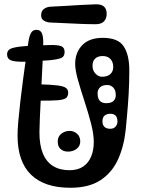

<svg xmlns="http://www.w3.org/2000/svg" viewBox="-20 -904 685 908"><path d="M312.5 -16Q251.5 -16 205 -31.5Q158.5 -47 126.8 -77.8Q95 -108.5 79 -155Q63 -201.5 63 -263.5Q63 -288.5 66.5 -329.8Q70 -371 75.8 -421Q81.5 -471 88.5 -523.5Q95.5 -576 102.2 -623.8Q109 -671.5 114.5 -707Q119 -735.5 127.2 -749.2Q135.5 -763 152.5 -763Q169.5 -763 177 -748.8Q184.5 -734.5 184.5 -705Q184.5 -682 182.8 -639.2Q181 -596.5 178.2 -544.8Q175.5 -493 173 -441Q170.5 -389 168.5 -346.5Q166.5 -304 166.5 -281Q166 -219.5 182.5 -179Q199 -138.5 231 -118.8Q263 -99 308.5 -99Q348 -99 373.5 -116.5Q399 -134 411.2 -164.2Q423.5 -194.5 423.5 -232.5Q423.5 -270.5 410.2 -321.2Q397 -372 379.5 -425.2Q362 -478.5 348.8 -525.2Q335.5 -572 335.5 -602Q335.5 -655.5 368.8 -690.2Q402 -725 466 -725Q539 -725 565.2 -684.5Q591.5 -644 591.5 -572Q591.5 -544 590.8 -516.5Q590 -489 588.5 -461.2Q587 -433.5 584.8 -405.5Q582.5 -377.5 580 -349Q577.5 -320.5 574.5 -291Q566.5 -213 538.5 -150.8Q510.5 -88.5 455.8 -52.2Q401 -16 312.5 -16ZM301.5 -187Q280.5 -187 266.8 -199Q253 -211 253 -234.5Q253 -259 270.5 -272Q288 -285 309.5 -285Q329.5 -285 344.5 -271.5Q359.5 -258 359.5 -235Q359.5 -213 342.2 -200Q325 -187 301.5 -187ZM213.5 -691Q254 -692 269.8 -685.5Q285.5 -679 285.5 -658Q285.5 -638.5 272 -631Q258.5 -623.5 213.5 -619Q188 -617 152.5 -615Q117 -613 91.5 -612Q49.5 -611.5 31.5 -618.8Q13.5 -626 13.5 -647Q13.5 -666.5 31.2 -674Q49 -681.5 88.5 -685Q115 -687.5 151.2 -689Q187.5 -690.5 213.5 -691ZM173.5 -505Q226 -503.5 253.8 -499.8Q281.5 -496 292 -488Q302.5 -480 302.5 -466Q302.5 -449 292.5 -440.8Q282.5 -432.5 253.8 -430Q225 -427.5 168.5 -428Q157.5 -428 145 -428.8Q132.5 -429.5 123.5 -431Q103.5 -434 95 -441.5Q86.5 -449 86.5 -466Q86.5 -487 96 -496Q105.5 -505 125.5 -505Q137.5 -505 150.2 -505Q163 -505 173.5 -505ZM480.5 -705Q492 -706 498.2 -696.5Q504.5 -687 504.5 -675Q504.5 -664 498.5 -654.5Q492.5 -645 479.5 -645Q478 -645 476 -645Q474 -645 472.5 -645Q457.5 -645 449.5 -655.5Q441.5 -666 441.5 -678Q441.5 -688 447.8 -696.2Q454 -704.5 467.5 -705Q470.5 -705 474 -705Q477.5 -705 480.5 -705ZM482.5 -416Q506 -416 516.8 -426.5Q527.5 -437 527.5 -454Q527.5 -477.5 515.8 -489.8Q504 -502 487.5 -502Q463.5 -502 452.5 -490.5Q441.5 -479 441.5 -464Q441.5 -438.5 452 -427.2Q462.5 -416 482.5 -416ZM462.5 -541Q488 -541 501.8 -553.5Q515.5 -566 515.5 -587Q515.5 -611 502.2 -625Q489 -639 465.5 -639Q443 -639 430.2 -627.2Q417.5 -615.5 417.5 -593Q417.5 -570.5 431.5 -555.8Q445.5 -541 462.5 -541ZM501.5 -295Q517.5 -295 526.5 -305.2Q535.5 -315.5 535.5 -328Q535.5 -349 526.5 -357.5Q517.5 -366 501.5 -366Q485 -366 474.8 -357.5Q464.5 -349 464.5 -330Q464.5 -313.5 473.8 -304.2Q483 -295 501.5 -295ZM221.5 -872.5Q258 -874 292.2 -876.2Q326.5 -878.5 360.5 -880.5Q394.5 -882.5 430.5 -883.5Q458.5 -884.5 471.5 -873.2Q484.5 -862 484.5 -838.5Q484.5 -817 472 -803.2Q459.5 -789.5 432.5 -789.5Q397.5 -789.5 362.5 -791Q327.5 -792.5 291.8 -794.2Q256 -796 218.5 -797.5Q200.5 -798.5 187.5 -806.5Q174.5 -814.5 174.5 -831.5Q174.5 -852 188.2 -862Q202 -872 221.5 -872.5Z"/></svg>

Font: Kablammo
Style: Regular
Weight: 400
Designer: Travis Kochel, Lizy Gershenzon, Daria Petrova, Ethan Cohen
Foundry: Vectro Type Foundry
Version: Version 1.002